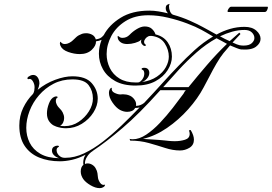

<svg xmlns="http://www.w3.org/2000/svg" viewBox="-20 -717 1407 994"><path d="M496 257Q474 257 448.5 242Q423 227 411 210Q398 191 398 171Q398 147 412 136Q411 133 411 130Q411 127 411 124Q411 116 413 107Q415 98 419 91L423 84Q386 103 352.5 110.5Q319 118 290 118Q230 118 182.5 98.5Q135 79 107.5 38Q80 -3 80 -67Q80 -117 100 -158.5Q120 -200 151 -231Q156 -239 157.5 -248.5Q159 -258 159 -265Q159 -282 150 -296.5Q141 -311 130 -308Q129 -308 128.5 -307.5Q128 -307 127 -307Q122 -307 122 -311Q122 -318 131 -322Q141 -329 152 -329Q166 -329 175 -316.5Q184 -304 184 -284Q182 -267 175 -252Q217 -286 266 -304Q315 -322 355 -322Q424 -322 455 -286.5Q486 -251 486 -206Q486 -170 463.5 -134.5Q441 -99 403.5 -76Q366 -53 322 -53Q296 -53 270 -62Q269 -63 268 -63Q267 -63 266 -64Q250 -69 236.5 -86Q223 -103 223 -130Q223 -154 233.5 -181.5Q244 -209 262 -216Q268 -218 270 -218Q274 -218 276.5 -216.5Q279 -215 280 -214Q269 -209 269 -194Q269 -186 273.5 -176.5Q278 -167 283 -162Q290 -155 297.5 -146Q305 -137 310 -121Q311 -117 311.5 -113.5Q312 -110 312 -106Q312 -94 307 -83Q302 -72 291 -66Q297 -65 302.5 -64.5Q308 -64 314 -64Q354 -64 387 -86Q420 -108 440.5 -141Q461 -174 461 -207Q461 -247 438.5 -276.5Q416 -306 355 -306Q301 -306 257.5 -283.5Q214 -261 182 -224Q150 -187 133 -142.5Q116 -98 116 -55Q116 -14 133.5 21.5Q151 57 188.5 79Q226 101 286 102Q270 97 259.5 86.5Q249 76 249 63Q249 49 258.5 43Q268 37 277 37Q283 37 285 39.5Q287 42 280 46Q273 50 273 61Q273 71 279 80Q283 87 292.5 93.5Q302 100 316 100H318Q366 100 415 77Q464 54 513 16Q562 -22 610 -68Q658 -114 703 -161Q693 -158 679 -158V-157Q668 -138 638 -138Q620 -138 601 -148Q581 -159 562.5 -186Q544 -213 544 -236Q544 -239 544.5 -242.5Q545 -246 546 -249Q549 -258 553 -260.5Q557 -263 559 -263Q555 -245 572.5 -236.5Q590 -228 603 -228Q606 -228 609.5 -228.5Q613 -229 616 -229Q624 -229 633.5 -227.5Q643 -226 654 -221Q668 -214 677.5 -199.5Q687 -185 684 -169Q707 -169 726 -184Q776 -237 821.5 -287.5Q867 -338 904 -376Q942 -416 987 -457Q1032 -498 1083 -528Q1064 -539 1048 -548.5Q1032 -558 1022 -563Q995 -578 949 -595.5Q903 -613 850 -625.5Q797 -638 748 -638Q678 -638 629.5 -607.5Q581 -577 556.5 -531Q532 -485 532 -437Q532 -399 548.5 -365Q565 -331 598.5 -310.5Q632 -290 682 -290Q687 -290 691.5 -290Q696 -290 700 -291Q710 -296 716.5 -305.5Q723 -315 725 -322Q727 -330 727 -336Q727 -343 724.5 -349Q722 -355 717 -356Q713 -357 713 -360Q713 -366 727 -366Q740 -366 746.5 -358.5Q753 -351 753 -340Q753 -328 746 -317Q735 -300 715 -292Q761 -299 792 -320Q823 -341 838.5 -369Q854 -397 854 -424Q854 -459 833 -492Q812 -525 766 -531Q762 -531 757.5 -531Q753 -531 748 -529Q739 -525 732.5 -516.5Q726 -508 726 -500Q726 -491 733 -487Q735 -486 735 -483Q735 -479 730 -479Q721 -479 712 -493Q710 -499 710 -503Q710 -506 712 -512Q708 -510 707 -508Q699 -501 679 -495Q659 -489 639 -489Q634 -489 630 -489.5Q626 -490 621 -491Q608 -494 598.5 -503.5Q589 -513 589 -527Q589 -531 591 -531Q592 -531 601 -524Q606 -521 614 -521Q635 -521 650 -536Q667 -554 689 -567Q711 -580 729 -580Q753 -580 766.5 -567.5Q780 -555 785 -539Q827 -529 848.5 -497.5Q870 -466 870 -424Q870 -389 848 -354Q826 -319 784.5 -296.5Q743 -274 682 -274Q618 -274 576 -297.5Q534 -321 513 -358.5Q492 -396 492 -439Q492 -474 506 -511Q499 -508 492.5 -506Q486 -504 477 -503Q478 -481 455 -459Q432 -437 393 -437Q364 -437 333 -448Q302 -459 293 -480Q290 -488 290 -492Q290 -499 294 -501Q301 -489 316 -489Q327 -489 338.5 -495Q350 -501 357 -508Q365 -516 375.5 -525.5Q386 -535 405 -542Q414 -545 426 -545Q442 -545 456.5 -537.5Q471 -530 476 -513Q489 -515 498 -519Q507 -523 517 -535Q545 -588 604.5 -625Q664 -662 753 -662Q776 -662 800.5 -658Q825 -654 850 -648Q838 -660 838 -674Q838 -688 846 -692.5Q854 -697 861 -697Q855 -697 855 -682Q855 -672 860 -659Q865 -646 875 -641Q922 -628 963.5 -609.5Q1005 -591 1030 -577Q1038 -573 1057.5 -562Q1077 -551 1101 -538Q1135 -557 1171.5 -567.5Q1208 -578 1246 -578Q1285 -578 1307 -558.5Q1329 -539 1329 -516Q1329 -493 1305 -475Q1281 -457 1228 -461Q1220 -462 1205 -468Q1190 -474 1171 -482Q1164 -473 1155 -463Q1146 -453 1137 -442Q1120 -421 1101 -388.5Q1082 -356 1065 -322.5Q1048 -289 1034 -264Q1004 -207 954.5 -151.5Q905 -96 844.5 -54.5Q784 -13 720 2Q720 2 733.5 3Q747 4 766 5Q785 6 803.5 7.5Q822 9 831 10Q840 11 854.5 12.5Q869 14 885 14Q913 14 937.5 6.5Q962 -1 962 -24Q962 -33 958 -42L967 -44Q984 -16 984 6Q984 34 961 48Q938 62 912 62Q875 62 835 49Q795 36 750.5 23.5Q706 11 654 11L651 2Q655 3 659 3.5Q663 4 667 4Q701 4 737 -20Q773 -44 808 -81Q843 -118 874.5 -158.5Q906 -199 930 -232Q935 -243 942 -250H810Q700 -127 613.5 -53.5Q527 20 462 63V64H460V65Q442 76 431 94Q418 114 420 132Q426 129 434 129Q446 129 457.5 136Q469 143 475 154Q483 168 484.5 179.5Q486 191 487 201Q488 214 498 229Q508 244 524 239Q524 240 522.5 244.5Q521 249 513 253Q506 257 496 257ZM1241 -481Q1270 -481 1283.5 -493.5Q1297 -506 1297 -520Q1297 -536 1284 -549Q1271 -562 1246 -562Q1214 -562 1182 -553Q1150 -544 1119 -529Q1132 -522 1144.5 -515.5Q1157 -509 1169 -504Q1194 -527 1219 -548L1225 -541Q1221 -536 1210 -525Q1199 -514 1184 -497Q1209 -485 1220 -483Q1225 -482 1230.5 -481.5Q1236 -481 1241 -481ZM956 -266Q1003 -324 1052 -381Q1101 -438 1155 -490Q1142 -497 1128.5 -504.5Q1115 -512 1101 -519Q1047 -489 997.5 -445.5Q948 -402 904.5 -354.5Q861 -307 825 -266ZM1161 -655Q1158 -655 1158 -659Q1158 -664 1164 -673Q1170 -682 1176 -682H1365Q1367 -682 1367 -679Q1367 -673 1362.5 -664Q1358 -655 1351 -655Z"/></svg>

Font: Fleur De Leah
Style: Regular
Weight: 400
Designer: Robert E. Leuschke
Foundry: Robert E. Leuschke
Version: Version 1.010; ttfautohint (v1.8.3)